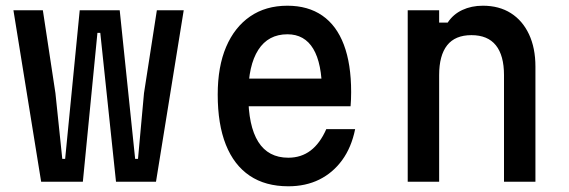

<svg xmlns="http://www.w3.org/2000/svg" viewBox="-20 -636 1990 672"><path d="M124 0 27 -600H130L174 -310L198 -80H208L259 -600H399L453 -80H463L484 -310L529 -600H623L526 0H386L331 -521H321L270 0Z M822 -361H1145L1107 -313Q1107 -414 1076.5 -465Q1046 -516 986 -516Q919 -516 884 -461.5Q849 -407 849 -305Q849 -195 884 -139.5Q919 -84 989 -84Q1034 -84 1067 -109Q1100 -134 1122 -184H1223Q1210 -120 1177.5 -75.5Q1145 -31 1097.5 -7.5Q1050 16 989 16Q909 16 854 -21Q799 -58 770.5 -129.5Q742 -201 742 -305Q742 -403 771.5 -472Q801 -541 855.5 -578.5Q910 -616 986 -616Q1058 -616 1108 -581.5Q1158 -547 1183.5 -479.5Q1209 -412 1209 -314Q1209 -301 1208.5 -288Q1208 -275 1207 -264H822Z M1407 0V-600H1517V-557H1547Q1566 -586 1598 -601Q1630 -616 1670 -616Q1727 -616 1768 -590Q1809 -564 1831.5 -516Q1854 -468 1854 -403V0H1744V-373Q1744 -442 1715.5 -477.5Q1687 -513 1630 -513Q1573 -513 1545 -477.5Q1517 -442 1517 -373V0Z"/></svg>

Font: Martian Mono SemiCondensed
Style: Regular
Weight: 400
Width: 4
Designer: Roman Shamin
Foundry: Evil Martians
Version: Version 1.000